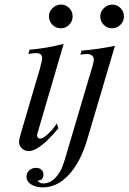

<svg xmlns="http://www.w3.org/2000/svg" viewBox="-20 -642 559 835"><path d="M227.1 -105 233.9 -84Q151.4 15.1 105 15.1Q88.4 15.1 75.7 3.7Q63 -7.8 63 -22.9Q63 -38.1 69.8 -59.1L153.8 -344.2Q163.1 -379.4 163.1 -389.2Q163.1 -411.1 136.2 -411.1Q124.5 -411.1 103 -407.2L108.9 -425.8Q182.6 -432.1 256.8 -451.2L144 -65.9Q141.1 -57.1 141.1 -51.8Q141.1 -46.9 145.3 -43Q149.4 -39.1 154.8 -39.1Q166.5 -39.1 187.3 -57.9Q208 -76.7 227.1 -105ZM246.1 -622.1Q266.1 -622.1 281 -606.9Q295.9 -591.8 295.9 -570.8Q295.9 -549.3 280.8 -534.2Q265.6 -519 244.1 -519Q223.1 -519 208 -534.2Q192.9 -549.3 192.9 -570.8Q192.9 -591.8 208.7 -606.9Q224.6 -622.1 246.1 -622.1ZM329.1 -404.8 335 -421.9Q404.3 -427.2 480 -442.9L359.9 -37.1Q330.6 62.5 279.8 117.7Q229 172.9 166 172.9Q135.3 172.9 115.2 159.9Q95.2 147 95.2 127Q95.2 110.4 107.2 99.1Q119.1 87.9 136.2 87.9Q150.9 87.9 159.9 95.9Q168.9 104 168.9 117.2Q168.9 143.1 143.1 143.1Q151.4 155.8 168 155.8Q201.7 155.8 228 123Q242.2 105 250.2 85.7Q258.3 66.4 273.9 11.2L381.8 -353Q388.2 -376.5 388.2 -381.8Q388.2 -393.6 380.1 -400.4Q372.1 -407.2 357.9 -407.2Q354 -407.2 345.2 -406.2Q336.4 -405.3 329.1 -404.8ZM469.2 -622.1Q489.3 -622.1 504.2 -606.9Q519 -591.8 519 -570.8Q519 -549.3 503.7 -534.2Q488.3 -519 466.8 -519Q445.8 -519 430.9 -534.2Q416 -549.3 416 -570.8Q416 -591.8 431.9 -606.9Q447.8 -622.1 469.2 -622.1Z"/></svg>

Font: Accordance
Style: Italic
Weight: 400
Italic angle: -11°
Version: Version 1.2 (build January 31, 2020) Miklal Software Solutio